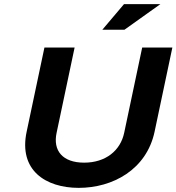

<svg xmlns="http://www.w3.org/2000/svg" viewBox="-20 -900 854 929"><path d="M195 -670 109 -263C69 -76 201 9 361 9C525 9 689 -79 728 -263L814 -670H668L581 -258C563 -171 491 -113 387 -113C283 -113 235 -171 254 -258L341 -670ZM475 -756H582L756 -880H580Z"/></svg>

Font: LT Wave Bold
Style: Italic
Weight: 700
Designer: Daniel Lyons
Version: Version 2.5 (Glyphs App)